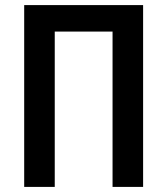

<svg xmlns="http://www.w3.org/2000/svg" viewBox="-20 -734 657 754"><path d="M75 0V-714H542V0H422V-610H195V0Z"/></svg>

Font: Noto Sans Condensed SemiBold
Style: Regular
Weight: 600
Width: 3
Designer: Monotype Design Team
Foundry: Monotype Imaging Inc.
Version: Version 2.013; ttfautohint (v1.8.4.7-5d5b)